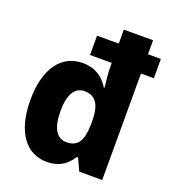

<svg xmlns="http://www.w3.org/2000/svg" viewBox="-139 -866 881 981"><g transform="rotate(20 301.5 -375.0)"><path d="M226 10C294 10 333 -20 363 -66H370L400 0H525V-579H595V-684H525V-760H366V-684H248V-579H366V-561C366 -526 371 -481 375 -447H371C341 -496 296 -528 229 -528C115 -528 40 -434 40 -259C40 -87 113 10 226 10ZM286 -119C233 -119 204 -167 204 -258C204 -350 234 -396 285 -396C349 -396 374 -351 374 -263V-245C372 -159 349 -119 286 -119Z"/></g></svg>

Font: Noto Sans Gujarati UI SemiCondensed ExtraBold
Style: Regular
Weight: 800
Width: 4
Designer: Jelle Bosma - Monotype Design Team, Universal Thirst
Foundry: Monotype Imaging Inc.
Version: Version 2.106